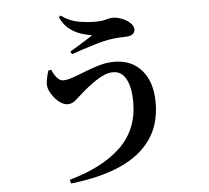

<svg xmlns="http://www.w3.org/2000/svg" viewBox="-59 -886 1118 1025"><g transform="rotate(-5 500.0 -373.0)"><path d="M275 56Q454 6 551.5 -87.5Q649 -181 649 -329Q649 -405 625.5 -450.5Q602 -496 555 -496Q532 -496 508 -486Q484 -476 460.5 -460Q437 -444 416 -427.5Q395 -411 381 -398Q364 -383 344 -365Q324 -347 301 -347Q280 -347 259 -362Q238 -377 222.5 -399Q207 -421 201 -440Q195 -460 200 -486.5Q205 -513 212 -535L228 -538Q233 -524 242 -509.5Q251 -495 263 -485.5Q275 -476 286 -476Q308 -476 339.5 -487Q371 -498 408.5 -513Q446 -528 486 -539.5Q526 -551 566 -551Q660 -551 714 -487.5Q768 -424 768 -315Q768 -198 710.5 -117Q653 -36 544.5 11.5Q436 59 281 76ZM338 -626Q359 -638 382 -652Q405 -666 426 -679.5Q447 -693 461 -702Q439 -706 407.5 -715Q376 -724 345 -746.5Q314 -769 293 -813L302 -822Q348 -789 395.5 -781Q443 -773 481 -773Q520 -773 542 -779.5Q564 -786 578 -786Q602 -786 627.5 -776Q653 -766 671 -749.5Q689 -733 689 -713Q689 -699 677 -689Q665 -679 640 -679Q624 -679 597 -677Q570 -675 548 -671Q517 -666 479.5 -654.5Q442 -643 406 -631.5Q370 -620 346 -611Z"/></g></svg>

Font: Noto Serif JP ExtraLight
Style: Bold
Weight: 700
Version: Version 2.003-H1;hotconv 1.1.1;makeotfexe 2.6.0